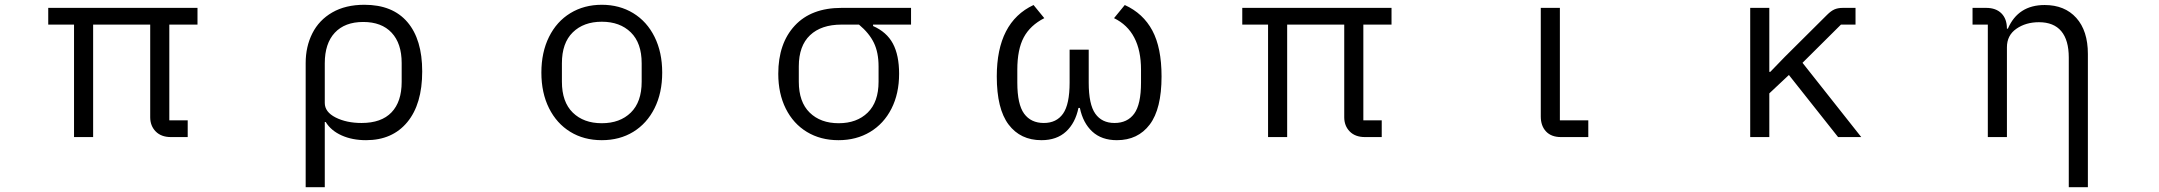

<svg xmlns="http://www.w3.org/2000/svg" viewBox="-20 -574 9040 804"><path d="M290 0V-471H182V-541H807V-471H689V-70H766V0H696Q655 0 632 -23.5Q609 -47 609 -83V-471H370V0Z M1260 -310Q1260 -379 1288 -434.5Q1316 -490 1371.5 -522Q1427 -554 1506 -554Q1624 -554 1686 -481.5Q1748 -409 1748 -275Q1748 -138 1685.5 -62.5Q1623 13 1513 13Q1455 13 1410.5 -7Q1366 -27 1344 -63H1340V210H1260ZM1662 -231V-310Q1662 -392 1620 -437Q1578 -482 1501 -482Q1424 -482 1382 -437Q1340 -392 1340 -309V-143Q1340 -105 1385.5 -82Q1431 -59 1494 -59Q1577 -59 1619.5 -103.5Q1662 -148 1662 -231Z M2247 -270Q2247 -355 2279 -419.5Q2311 -484 2368.5 -519Q2426 -554 2500 -554Q2574 -554 2631.5 -519Q2689 -484 2721 -419.5Q2753 -355 2753 -270Q2753 -185 2721 -121Q2689 -57 2632 -22Q2575 13 2500 13Q2425 13 2368 -22Q2311 -57 2279 -121Q2247 -185 2247 -270ZM2667 -232V-309Q2667 -394 2621.5 -438.5Q2576 -483 2500 -483Q2424 -483 2378.5 -438.5Q2333 -394 2333 -309V-232Q2333 -147 2378.5 -102.5Q2424 -58 2500 -58Q2576 -58 2621.5 -102.5Q2667 -147 2667 -232Z M3239 -265Q3239 -392 3308 -466.5Q3377 -541 3504 -541H3795V-471H3636V-465Q3693 -440 3719 -391.5Q3745 -343 3745 -265Q3745 -182 3713 -119Q3681 -56 3623.5 -21.5Q3566 13 3491 13Q3416 13 3359 -21.5Q3302 -56 3270.5 -119Q3239 -182 3239 -265ZM3659 -232V-296Q3659 -354 3639.5 -394.5Q3620 -435 3577 -471H3504Q3419 -471 3372 -426.5Q3325 -382 3325 -296V-232Q3325 -147 3370.5 -102.5Q3416 -58 3492 -58Q3568 -58 3613.5 -102.5Q3659 -147 3659 -232Z M4154 -254Q4154 -481 4308 -553L4353 -498Q4294 -468 4267 -417.5Q4240 -367 4240 -282V-228Q4240 -137 4268.5 -98Q4297 -59 4351 -59Q4404 -59 4431.5 -98Q4459 -137 4459 -228V-366H4539V-228Q4539 -137 4566.5 -98Q4594 -59 4647 -59Q4701 -59 4729.5 -98Q4758 -137 4758 -228V-282Q4758 -443 4645 -498L4690 -553Q4767 -518 4805.5 -446Q4844 -374 4844 -254Q4844 -118 4794.5 -52.5Q4745 13 4657 13Q4593 13 4554 -23Q4515 -59 4502 -122H4496Q4483 -59 4444 -23Q4405 13 4341 13Q4253 13 4203.5 -52.5Q4154 -118 4154 -254Z M5290 0V-471H5182V-541H5807V-471H5689V-70H5766V0H5696Q5655 0 5632 -23.5Q5609 -47 5609 -83V-471H5370V0Z M6517 0Q6476 0 6454 -23.5Q6432 -47 6432 -86V-541H6512V-70H6631V0Z M7309 0V-541H7389V-273H7393L7454 -336L7631 -512Q7647 -528 7661.5 -534.5Q7676 -541 7697 -541H7750V-471H7689L7528 -311L7774 0H7677L7471 -260L7389 -183V0Z M8643 -333Q8643 -406 8611.5 -443.5Q8580 -481 8518 -481Q8463 -481 8423.5 -453.5Q8384 -426 8384 -376V0H8304V-471H8240V-541H8297Q8338 -541 8361 -518Q8384 -495 8384 -454H8388Q8431 -553 8542 -553Q8626 -553 8674.5 -499Q8723 -445 8723 -348V210H8643Z"/></svg>

Font: IBM Plex Sans JP
Style: Regular
Weight: 400
Designer: Mike Abbink; Paul van der Laan; Pieter van Rosmalen; Wujin Sim; Yejin Wi; Jinhee Kim; Boomi Park; Yona Kim; Kichan Ma
Foundry: Sandoll Inc.
Version: Version 1.001